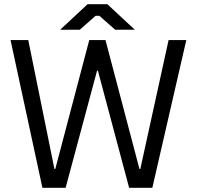

<svg xmlns="http://www.w3.org/2000/svg" viewBox="-20 -890 933 910"><path d="M181 0H291L440 -555H444L592 0H702L863 -700H779L645 -89H641L480 -700H403L242 -89H238L114 -700H30ZM265 -749H358L433 -815H451L526 -749H619L489 -870H395Z"/></svg>

Font: Fixel Variable
Style: Regular
Weight: 100
Width: 3
Designer: AlfaBravo + MacPaw
Foundry: Kyrylo Tkachov, Marchela Mozhyna, Serhii Makarenko, Maria Weinstein, Zakhar Kryvoshyya
Version: Version 1.211